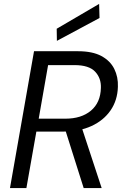

<svg xmlns="http://www.w3.org/2000/svg" viewBox="-20 -962 635 982"><path d="M31 0 154 -700H379Q453 -700 498.5 -675.5Q544 -651 564.5 -609.5Q585 -568 583 -518Q581 -449 545.5 -397.5Q510 -346 448 -317.5Q386 -289 304 -289H166L115 0ZM408 0 309 -313H397L500 0ZM178 -355H314Q396 -355 445 -396Q494 -437 496 -512Q498 -562 466.5 -595.5Q435 -629 361 -629H226ZM271 -753 270 -815 487 -942 489 -870Z"/></svg>

Font: DM Sans 16pt
Style: Italic
Weight: 400
Italic angle: -10°
Version: Version 4.004;gftools[0.9.30]